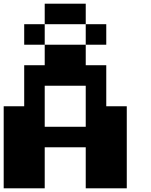

<svg xmlns="http://www.w3.org/2000/svg" viewBox="-20 -1020 818 1040"><path d="M222.2 -666.7V-777.8H444.4V-666.7H555.6V-444.4H666.7V0H444.4V-222.2H222.2V0H0V-444.4H111.1V-666.7ZM222.2 -333.3H444.4V-555.6H222.2ZM555.6 -777.8H444.4V-888.9H555.6ZM444.4 -888.9H222.2V-1000H444.4ZM222.2 -777.8H111.1V-888.9H222.2Z"/></svg>

Font: Pixeloid Sans
Style: Bold
Weight: 700
Monospace: yes
Designer: GGBot
Version: 0.3